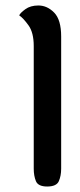

<svg xmlns="http://www.w3.org/2000/svg" viewBox="-20 -680 293 700"><path d="M152 0Q119 0 111 -19.5Q103 -39 103 -65V-512Q103 -561 84 -587.5Q65 -614 50 -624Q54 -633 72.5 -646.5Q91 -660 120 -660Q152 -660 177.5 -634Q203 -608 203 -547V-65Q203 -39 194.5 -19.5Q186 0 152 0Z"/></svg>

Font: El Messiri Medium
Style: Regular
Weight: 500
Designer: Mohamed Gaber
Foundry: Kief Type Foundry
Version: Version 2.020; ttfautohint (v1.8.3)